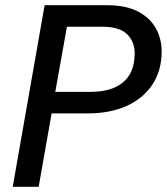

<svg xmlns="http://www.w3.org/2000/svg" viewBox="-20 -720 643 740"><path d="M29 0 152 -700H392Q466 -700 513 -675Q560 -650 582 -608.5Q604 -567 603 -518Q602 -445 566 -392Q530 -339 466.5 -311Q403 -283 319 -283H179L129 0ZM193 -366H329Q410 -366 454 -402.5Q498 -439 499 -511Q500 -558 470.5 -587.5Q441 -617 374 -617H238Z"/></svg>

Font: DM Sans 20pt Medium
Style: Italic
Weight: 500
Italic angle: -10°
Version: Version 4.004;gftools[0.9.30]